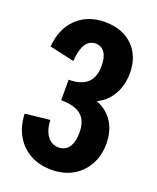

<svg xmlns="http://www.w3.org/2000/svg" viewBox="-144 -850 777 950"><g transform="rotate(20 244.5 -375.0)"><path d="M242 14Q178 14 129.5 -13Q81 -40 53.5 -89Q26 -138 24 -202L154 -216Q156 -163 178.5 -132.5Q201 -102 238 -102Q273 -102 292 -129Q311 -156 311 -206Q311 -268 277 -297Q243 -326 171 -326V-434Q301 -434 301 -553Q301 -599 284 -623.5Q267 -648 236 -648Q169 -648 161 -529L31 -558Q38 -653 95.5 -708.5Q153 -764 244 -764Q336 -764 390.5 -710.5Q445 -657 445 -568Q445 -504 416.5 -454.5Q388 -405 338 -382Q395 -360 425 -312.5Q455 -265 455 -200Q455 -137 428 -88.5Q401 -40 353.5 -13Q306 14 242 14Z"/></g></svg>

Font: Freeman
Style: Regular
Weight: 400
Designer: Vernon Adams, Aoife Mooney, Rodrigo Fuenzalida
Foundry: Rodrigo Fuenzalida
Version: Version 1.000; ttfautohint (v1.8.4.7-5d5b)